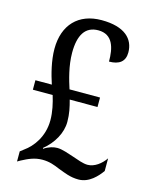

<svg xmlns="http://www.w3.org/2000/svg" viewBox="-111 -798 700 881"><g transform="rotate(15 238.5 -357.0)"><path d="M347 10C398 10 434 -31 454 -59V-119C434 -90 403 -66 370 -66C348 -66 321 -77 297 -85C272 -93 241 -105 217 -105C200 -105 178 -100 154 -84L153 -88C199 -125 230 -179 230 -232C230 -271 223 -301 214 -334H346V-379H201C188 -419 169 -482 169 -545C169 -628 197 -675 259 -675C329 -675 343 -613 343 -549C391 -549 418 -569 418 -612C418 -676 372 -724 262 -724C152 -724 86 -655 86 -541C86 -485 102 -424 117 -379H39V-334H133C144 -298 153 -259 153 -219C153 -140 109 -85 72 -59L54 -45V3L68 -5C100 -22 129 -35 165 -35C198 -35 222 -26 250 -14C280 -3 308 10 347 10Z"/></g></svg>

Font: Noto Serif Lao Condensed
Style: Regular
Weight: 400
Width: 3
Designer: Monotype Design Team
Foundry: Monotype Imaging Inc.
Version: Version 2.003